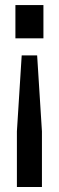

<svg xmlns="http://www.w3.org/2000/svg" viewBox="-20 -540 233 760"><path d="M65.9 -320.8H127L146 -20V200.2H46.9V-20ZM41 -388.2V-520H151.9V-388.2Z"/></svg>

Font: Aspekta 450
Style: Regular
Weight: 450
Designer: Ivo Dolenc
Version: Version 2.000